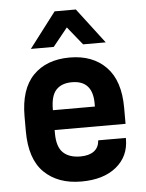

<svg xmlns="http://www.w3.org/2000/svg" viewBox="-53 -771 622 820"><g transform="rotate(-5 258.5 -361.0)"><path d="M168 -223V-209Q168 -151 194 -126Q220 -101 268 -101Q305 -101 326 -116.5Q347 -132 349 -160L350 -163H468V-158Q468 -84 413 -39Q358 6 263 6Q163 6 104 -51.5Q45 -109 45 -229V-292Q45 -409 102 -467.5Q159 -526 259 -526Q357 -526 414.5 -467Q472 -408 472 -292V-223ZM168 -311V-308H348V-321Q348 -420 259 -420Q215 -420 191.5 -395Q168 -370 168 -311ZM212 -728H303L418 -577H321L258 -655L195 -577H97Z"/></g></svg>

Font: D-DIN
Style: DIN-Bold
Weight: 700
Designer: Charles Nix
Foundry: Datto Inc.
Version: Version 1.00